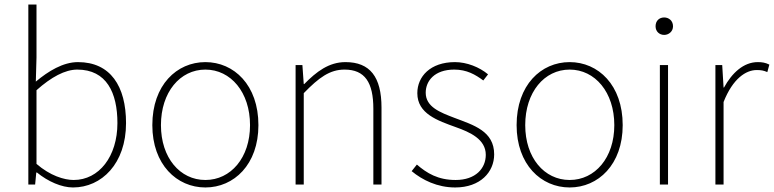

<svg xmlns="http://www.w3.org/2000/svg" viewBox="-20 -814 3414 847"><path d="M302 13C428 13 536 -92 536 -271C536 -434 467 -540 324 -540C258 -540 193 -500 138 -454L141 -560V-794H105V0H135L140 -53H143C192 -13 252 13 302 13ZM305 -20C263 -20 201 -39 141 -91V-416C206 -474 267 -507 321 -507C450 -507 498 -405 498 -271C498 -124 417 -20 305 -20Z M886 13C1012 13 1120 -88 1120 -262C1120 -439 1012 -540 886 -540C760 -540 652 -439 652 -262C652 -88 760 13 886 13ZM886 -20C774 -20 690 -118 690 -262C690 -407 774 -507 886 -507C998 -507 1083 -407 1083 -262C1083 -118 998 -20 886 -20Z M1284 0H1320V-403C1387 -472 1435 -507 1500 -507C1590 -507 1627 -450 1627 -334V0H1663V-339C1663 -475 1612 -540 1504 -540C1431 -540 1376 -498 1322 -443H1320L1314 -527H1284Z M1988 13C2099 13 2160 -55 2160 -133C2160 -236 2069 -262 1985 -294C1922 -318 1858 -342 1858 -405C1858 -457 1897 -507 1984 -507C2039 -507 2077 -485 2112 -459L2133 -486C2095 -518 2039 -540 1987 -540C1878 -540 1821 -476 1821 -403C1821 -312 1911 -282 1991 -253C2053 -231 2123 -200 2123 -131C2123 -71 2078 -20 1990 -20C1912 -20 1863 -50 1819 -88L1796 -59C1843 -20 1909 13 1988 13Z M2493 13C2619 13 2727 -88 2727 -262C2727 -439 2619 -540 2493 -540C2367 -540 2259 -439 2259 -262C2259 -88 2367 13 2493 13ZM2493 -20C2381 -20 2297 -118 2297 -262C2297 -407 2381 -507 2493 -507C2605 -507 2690 -407 2690 -262C2690 -118 2605 -20 2493 -20Z M2891 0H2927V-527H2891ZM2910 -660C2930 -660 2949 -675 2949 -698C2949 -723 2930 -737 2910 -737C2889 -737 2872 -723 2872 -698C2872 -675 2889 -660 2910 -660Z M3136 0H3172V-364C3213 -468 3271 -505 3318 -505C3339 -505 3348 -503 3365 -496L3374 -529C3356 -538 3341 -540 3323 -540C3260 -540 3209 -492 3174 -428H3172L3166 -527H3136Z"/></svg>

Font: Genne Gothic ExtraLight
Style: Regular
Weight: 250
Designer: Ryoko NISHIZUKA (kana & ideographs); Paul D. Hunt (Latin, Greek & Cyrillic); Wenlong ZHANG (bopomofo); Sandoll Communica
Foundry: Adobe Systems Incorporated
Version: Version 1.004;PS 1.004;hotconv 16.6.51;makeotf.lib2.5.65220